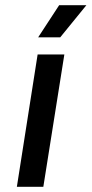

<svg xmlns="http://www.w3.org/2000/svg" viewBox="-20 -720 353 740"><path d="M127 -576H212L313 -700H208ZM45 0H147L228 -510H125Z"/></svg>

Font: Arthouse Owned Medium
Style: Italic
Weight: 500
Italic angle: -10°
Designer: Jeremy Tribby
Foundry: Tribby Type
Version: Version 1.000;PS 001.000;hotconv 1.0.88;makeotf.lib2.5.64775